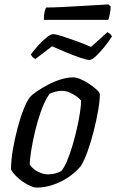

<svg xmlns="http://www.w3.org/2000/svg" viewBox="-20 -851 528 871"><path d="M148 0Q135 0 118.5 -7Q102 -14 84.5 -26Q67 -38 52.5 -52.5Q38 -67 30 -82Q30 -124 38.5 -173Q47 -222 59.5 -269.5Q72 -317 87 -355Q102 -393 116 -411Q126 -422 148 -437Q170 -452 197.5 -466.5Q225 -481 255 -490.5Q285 -500 312 -500Q326 -500 345 -492Q364 -484 383 -471.5Q402 -459 416 -446.5Q430 -434 433 -425Q433 -394 425 -348.5Q417 -303 404.5 -254Q392 -205 377 -163.5Q362 -122 347 -98Q321 -67 288 -45.5Q255 -24 218.5 -12Q182 0 148 0ZM199 -60Q207 -60 217 -61.5Q227 -63 238 -66.5Q249 -70 258 -75Q271 -90 284 -120.5Q297 -151 308.5 -190Q320 -229 329 -268.5Q338 -308 343 -341.5Q348 -375 348 -395Q338 -407 323.5 -416.5Q309 -426 293 -432.5Q277 -439 260 -439Q247 -439 233.5 -435.5Q220 -432 205 -426Q183 -394 167 -349.5Q151 -305 139.5 -257Q128 -209 121.5 -168Q115 -127 115 -104Q123 -92 136 -82Q149 -72 166 -66Q183 -60 199 -60ZM385 -579Q374 -579 344.5 -589Q315 -599 280 -613.5Q245 -628 216 -641L140 -583Q136 -585 130 -590Q124 -595 120 -604Q135 -625 154.5 -646Q174 -667 192 -681.5Q210 -696 221 -696Q234 -696 263 -686.5Q292 -677 328 -664Q364 -651 393 -638L467 -705Q475 -702 480.5 -696Q486 -690 488 -686Q473 -662 453 -637.5Q433 -613 415 -596Q397 -579 385 -579ZM179 -761Q179 -784 182.5 -798.5Q186 -813 190 -817Q220 -817 260.5 -819Q301 -821 343 -823.5Q385 -826 419.5 -828Q454 -830 472 -831L482 -822Q482 -804 478 -786Q474 -768 471 -761Z"/></svg>

Font: Texturina 12pt
Style: Italic
Weight: 400
Italic angle: -11°
Designer: Guillermo Torres Carreño
Foundry: Omnibus-Type
Version: Version 1.002